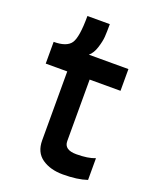

<svg xmlns="http://www.w3.org/2000/svg" viewBox="-130 -755 667 830"><g transform="rotate(20 204.0 -340.0)"><path d="M372 -15Q328 0 261 0Q203 0 165 -26.5Q127 -53 127 -108V-425H28V-525Q88 -525 107.5 -554Q127 -583 127 -680H230Q230 -643 228.5 -621.5Q227 -600 217.5 -570Q208 -540 190 -525H372V-425H230V-142Q230 -102 286 -102Q340 -102 372 -115Z"/></g></svg>

Font: Easer Grotesk
Style: Regular
Weight: 400
Designer: Boardeaser, Bonnie Shaver-Troup, Thomas Jockin
Foundry: Lexend
Version: Version 1.008;Glyphs 3.1.2 (3151)